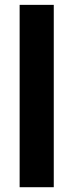

<svg xmlns="http://www.w3.org/2000/svg" viewBox="-20 -782 307 802"><path d="M204.6 0H62V-761.7H204.6Z"/></svg>

Font: Roboto Web
Style: Bold
Weight: 700
Designer: Google
Version: Version 1.200310; 2013